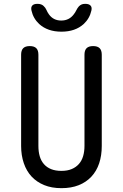

<svg xmlns="http://www.w3.org/2000/svg" viewBox="-20 -970 640 1000"><path d="M90 -685Q90 -708 101 -719Q112 -730 135 -730Q158 -730 169 -719Q180 -708 180 -685V-210Q180 -180 187 -156Q194 -132 209 -115Q224 -98 246.5 -89Q269 -80 300 -80Q331 -80 353.5 -89.5Q376 -99 391 -116Q406 -133 413 -157Q420 -181 420 -210V-685Q420 -708 431 -719Q442 -730 465 -730Q488 -730 499 -719Q510 -708 510 -685V-210Q510 -160 496.5 -119.5Q483 -79 456 -50Q429 -21 390 -5.5Q351 10 300 10Q249 10 210 -6Q171 -22 144.5 -50.5Q118 -79 104 -120Q90 -161 90 -210ZM144 -915Q140 -932 148 -941Q156 -950 175 -950Q186 -950 194 -947Q202 -944 207 -939Q217 -930 222 -918Q227 -906 235 -895Q258 -863 299 -863Q340 -863 364 -895Q372 -905 377.5 -916.5Q383 -928 391 -937Q397 -943 404.5 -946.5Q412 -950 424 -950Q443 -950 451.5 -941Q460 -932 456 -915Q447 -874 416 -845Q372 -805 300 -805Q228 -805 184 -845Q153 -874 144 -915Z"/></svg>

Font: Maple Mono NL
Style: Regular
Weight: 400
Monospace: yes
Designer: subframe7536
Version: Version 7.000